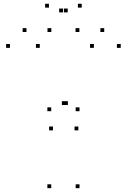

<svg xmlns="http://www.w3.org/2000/svg" viewBox="-20 -969 660 999"><path d="M393.7 -390.4V-410.4H373.7V-390.4ZM246.5 -390.4V-410.4H226.5V-390.4ZM246.5 10V-10H226.5V10ZM393.7 10V-10H373.7V10ZM255.6 -290.7V-310.7H235.6V-290.7ZM387.8 -290.7V-310.7H367.8V-290.7ZM608.2 -720V-740H588.2V-720ZM468.5 -720V-740H448.5V-720ZM333.2 -422.5V-442.5H313.2V-422.5ZM321.8 -422.5V-442.5H301.8V-422.5ZM186.9 -720V-740H166.9V-720ZM31.8 -720V-740H11.8V-720ZM247.1 -802.5V-822.5H227.1V-802.5ZM332.4 -904.5V-924.5H312.4V-904.5ZM307.8 -904.5V-924.5H287.8V-904.5ZM393.1 -802.5V-822.5H373.1V-802.5ZM522.3 -802.5V-822.5H502.3V-802.5ZM405.3 -929.4V-949.4H385.3V-929.4ZM234.8 -929.4V-949.4H214.8V-929.4ZM117.8 -802.5V-822.5H97.8V-802.5Z"/></svg>

Font: Monaspace Argon Dots Var
Style: Regular
Weight: 400
Designer: Riley Cran and the Lettermatic Team
Version: Version 1.100 (Monaspace Argon Dots)